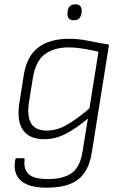

<svg xmlns="http://www.w3.org/2000/svg" viewBox="-20 -674 566 891"><path d="M299 -494Q347 -494 391 -484.5Q435 -475 486 -467L407 28Q398 89 373 126Q348 163 305 180Q262 197 196 197Q112 197 75.5 163Q39 129 51 67Q52 60 58 60H89Q95 60 94 68Q89 113 114 135Q139 157 203 157Q274 157 313 129Q352 101 363 29L388 -124Q336 -80 287 -54Q238 -28 185 -28Q116 -28 86 -71.5Q56 -115 71 -203L90 -324Q104 -413 157.5 -453.5Q211 -494 299 -494ZM197 -68Q244 -68 291 -95Q338 -122 395 -171L437 -434Q404 -442 367 -448Q330 -454 298 -454Q232 -454 189 -423Q146 -392 133 -315L115 -204Q104 -134 124.5 -101Q145 -68 197 -68ZM323 -580Q306 -580 299 -589Q292 -598 293 -613L294 -621Q296 -637 304.5 -645.5Q313 -654 330 -654Q346 -654 353 -645Q360 -636 359 -621L358 -613Q356 -597 347.5 -588.5Q339 -580 323 -580Z"/></svg>

Font: Sofia Sans ExtraLight
Style: Italic
Weight: 250
Italic angle: -9°
Version: Version 4.100-B